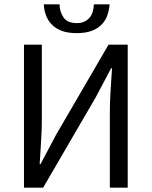

<svg xmlns="http://www.w3.org/2000/svg" viewBox="-20 -861 696 881"><path d="M90 0V-656H172V-317Q172 -265 168.5 -211.5Q165 -158 162 -108H166L237 -242L478 -656H566V0H484V-343Q484 -395 487.5 -446.5Q491 -498 494 -548H490L419 -414L178 0ZM332 -709Q290 -709 262 -720Q234 -731 216.5 -749.5Q199 -768 190.5 -792Q182 -816 181 -841H253Q254 -806 272 -780.5Q290 -755 332 -755Q353 -755 367.5 -762Q382 -769 391.5 -780.5Q401 -792 405.5 -807.5Q410 -823 411 -841H483Q481 -816 473 -792Q465 -768 447.5 -749.5Q430 -731 402 -720Q374 -709 332 -709Z"/></svg>

Font: Source Sans Pro
Style: Regular
Weight: 400
Designer: Paul D. Hunt
Foundry: Adobe Systems Incorporated
Version: Version 2.021;PS 2.000;hotconv 1.0.86;makeotf.lib2.5.63406